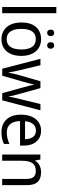

<svg xmlns="http://www.w3.org/2000/svg" viewBox="922 -1722 810 2695"><g transform="rotate(90 1327.5 -375.0)"><path d="M79 0V-760H166V0Z M528 10Q461 10 408 -23Q355 -56 325.5 -119Q296 -182 296 -269Q296 -401 358.5 -473.5Q421 -546 531 -546Q600 -546 653 -513.5Q706 -481 735.5 -418.5Q765 -356 765 -269Q765 -137 701.5 -63.5Q638 10 528 10ZM530 -63Q603 -63 639 -117Q675 -171 675 -269Q675 -367 639 -419.5Q603 -472 529 -472Q386 -472 386 -269Q386 -171 421.5 -117Q457 -63 530 -63ZM442 -730Q462 -730 474.5 -718Q487 -706 487 -681Q487 -657 474 -644Q461 -631 442 -631Q421 -631 408.5 -644Q396 -657 396 -681Q396 -706 408.5 -718Q421 -730 442 -730ZM618 -730Q638 -730 651 -718Q664 -706 664 -681Q664 -657 651 -644Q638 -631 618 -631Q599 -631 586 -644Q573 -657 573 -681Q573 -706 585.5 -718Q598 -730 618 -730Z M1205 -303Q1173 -419 1169 -445H1165Q1157 -396 1130 -302L1043 -1H945L806 -537H896L965 -251Q989 -151 997 -91H1001Q1016 -175 1034 -235L1121 -537H1217L1301 -235Q1328 -141 1334 -92H1337Q1342 -133 1371 -251L1441 -537H1529L1389 -1H1288Z M2024 -304V-251H1680Q1682 -160 1723 -112.5Q1764 -65 1838 -65Q1884 -65 1921.5 -74Q1959 -83 2001 -102V-25Q1961 -6 1923 2Q1885 10 1834 10Q1723 10 1656.5 -61.5Q1590 -133 1590 -264Q1590 -351 1618 -414.5Q1646 -478 1696.5 -512Q1747 -546 1814 -546Q1911 -546 1967.5 -480Q2024 -414 2024 -304ZM1682 -321H1934Q1933 -392 1903 -433Q1873 -474 1814 -474Q1756 -474 1722 -434Q1688 -394 1682 -321Z M2579 -349V0H2492V-343Q2492 -408 2465 -440Q2438 -472 2382 -472Q2303 -472 2270 -424Q2237 -376 2237 -278V0H2150V-536H2220L2233 -463H2238Q2261 -504 2303.5 -525Q2346 -546 2396 -546Q2488 -546 2533.5 -498.5Q2579 -451 2579 -349Z"/></g></svg>

Font: Noto Sans Display
Style: Regular
Weight: 400
Designer: Monotype Design team
Foundry: Monotype Imaging Inc.
Version: Version 1.000